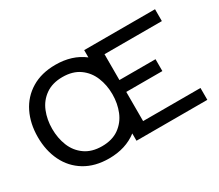

<svg xmlns="http://www.w3.org/2000/svg" viewBox="-131 -1039 1533 1345"><g transform="rotate(-30 635.0 -366.5)"><path d="M1216 -637H752V-428H1044V-332H752V-96H1216V0H643V-59Q551 12 416 12Q303 12 222 -37Q141 -86 99 -172Q57 -258 57 -367Q57 -476 99 -561.5Q141 -647 222 -696Q303 -745 416 -745Q551 -745 643 -674V-733H1216ZM660 -367Q660 -441 634 -504.5Q608 -568 553.5 -607Q499 -646 416 -646Q334 -646 279 -607Q224 -568 198.5 -504.5Q173 -441 173 -367Q173 -292 198.5 -228.5Q224 -165 279 -126Q334 -87 416 -87Q499 -87 553.5 -126Q608 -165 634 -228.5Q660 -292 660 -367Z"/></g></svg>

Font: Shippori Antique
Style: Regular
Weight: 400
Designer: FONTDASU
Foundry: FONTDASU / Google Inc. / but / Adobe
Version: Version 2.001